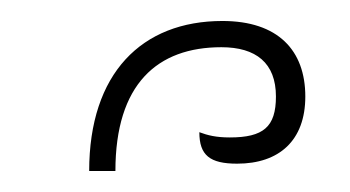

<svg xmlns="http://www.w3.org/2000/svg" viewBox="-20 -844 334 183"><path d="M65 -681H90C90 -764 130 -799 191 -799C224 -799 243 -784 243 -752C243 -723 231 -713 199 -713C186 -713 178 -715 170 -718C170 -696 180 -688 206 -688C246 -688 271 -710 271 -752C271 -796 245 -824 192 -824C115 -824 65 -774 65 -681Z"/></svg>

Font: Noto Serif Armenian SemiCondensed Thin
Style: Regular
Weight: 100
Width: 4
Designer: Monotype Design Team
Foundry: Monotype Imaging Inc.
Version: Version 2.008